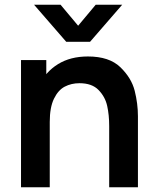

<svg xmlns="http://www.w3.org/2000/svg" viewBox="-20 -795 666 815"><path d="M317.3 -441.8Q282.7 -441.8 254.8 -427.2Q227 -412.7 209.1 -376Q191.2 -339.3 191.2 -277.5L119.7 -308.2Q119.7 -377.9 146.7 -434Q173.7 -490.2 226.3 -522.8Q279 -555.3 353.2 -555.3Q443.7 -555.3 490.8 -509.8Q538 -464.2 551.8 -409.5Q565.5 -354.8 565.5 -301.5V0H443.5V-260.2Q443.5 -307 435 -345.3Q426.6 -383.7 398.5 -412.8Q370.5 -441.8 317.3 -441.8ZM69.2 -540H176.5V-372.5H191.2V0H69.2ZM237 -775 311.7 -685.8 386.3 -775H498.8L362.2 -617.5H261.2L124.5 -775Z"/></svg>

Font: Tap Sans
Style: Regular
Weight: 400
Designer: Tap Payments
Foundry: Tap Payments
Version: Version 1.001;Glyphs 3.1.2 (3151)